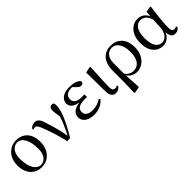

<svg xmlns="http://www.w3.org/2000/svg" viewBox="174 -1581 2834 2834"><g transform="rotate(-45 1591.0 -164.0)"><path d="M285 15C410 15 533 -77 533 -267C533 -444 434 -537 294 -537C168 -537 45 -442 45 -261C45 -72 158 15 285 15ZM297 -18C216 -18 140 -110 140 -308C140 -424 199 -503 283 -503C378 -503 440 -393 440 -213C440 -102 389 -18 297 -18Z M819 8 883 4C980 -158 1081 -354 1081 -470C1081 -490 1080 -504 1076 -521C1066 -532 1056 -537 1039 -537C1003 -537 984 -509 984 -462C984 -433 990 -392 1002 -332C972 -230 932 -150 880 -45C861 -165 827 -281 796 -379C765 -493 734 -532 673 -532C637 -532 600 -515 580 -484L588 -467C598 -472 611 -475 626 -475C659 -475 679 -445 710 -355C748 -250 791 -131 819 8Z M1382 15C1482 15 1562 -28 1606 -88L1591 -107C1539 -69 1481 -50 1410 -50C1318 -50 1274 -87 1274 -147C1274 -203 1312 -248 1438 -248C1449 -248 1460 -248 1487 -247V-303C1463 -301 1447 -301 1430 -301C1324 -301 1285 -342 1285 -403C1285 -465 1330 -505 1412 -505L1437 -504L1481 -459C1510 -430 1525 -425 1550 -425C1576 -425 1594 -444 1591 -474C1560 -517 1484 -537 1407 -537C1268 -537 1201 -471 1201 -395C1201 -334 1247 -285 1353 -271C1228 -254 1180 -196 1180 -128C1180 -39 1262 15 1382 15Z M1835 15C1880 15 1914 -13 1927 -38L1918 -56C1905 -49 1892 -43 1872 -43C1841 -43 1820 -59 1820 -120C1820 -196 1825 -284 1837 -525L1828 -531L1733 -512L1738 -114C1739 -23 1776 15 1835 15Z M2022 202 2033 209 2133 189 2117 -68C2153 -16 2209 15 2274 15C2395 15 2507 -93 2507 -266C2507 -448 2402 -537 2269 -537C2122 -537 2029 -442 2029 -245V-13ZM2116 -104 2117 -325C2118 -436 2173 -504 2261 -504C2344 -504 2412 -421 2412 -265C2412 -112 2349 -33 2249 -33C2192 -33 2149 -60 2116 -104Z M2817 15C2879 15 2944 -17 2980 -100C2990 -16 3020 15 3074 15C3114 15 3146 -8 3162 -39L3151 -56C3138 -48 3127 -43 3108 -43C3075 -43 3058 -65 3058 -129C3058 -211 3076 -383 3096 -524L3086 -531L2998 -515L2990 -428C2957 -502 2900 -537 2828 -537C2712 -537 2605 -440 2605 -253C2605 -84 2694 15 2817 15ZM2986 -365 2979 -217C2971 -84 2901 -30 2841 -30C2755 -30 2701 -107 2701 -261C2701 -430 2768 -493 2845 -493C2902 -493 2957 -460 2986 -365Z"/></g></svg>

Font: Noto Serif HK Medium
Style: Regular
Weight: 500
Designer: Ryoko NISHIZUKA 西塚涼子 (kana & ideographs); Frank Grießhammer (Latin, Greek & Cyrillic); Wenlong ZHANG 张文龙 (bopomofo); San
Foundry: Adobe
Version: Version 2.001;hotconv 1.1.0;makeotfexe 2.6.0